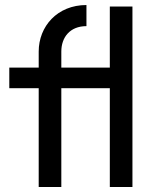

<svg xmlns="http://www.w3.org/2000/svg" viewBox="-20 -744 613 764"><path d="M134 0H224V-393H417V0H507V-718H417V-475H224V-539C224 -595 258 -640 324 -640V-724C208 -724 134 -639 134 -539V-475H17V-393H134Z"/></svg>

Font: Outfit
Style: Regular
Weight: 400
Designer: Rodrigo Fuenzalida
Foundry: fragTYPE
Version: Version 1.100;gftools[0.9.27]